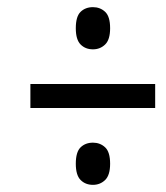

<svg xmlns="http://www.w3.org/2000/svg" viewBox="-20 -626 465 537"><path d="M240 -488Q219 -488 205.5 -501.5Q192 -515 192 -547Q192 -580 205.5 -593Q219 -606 240 -606Q260 -606 274 -593Q288 -580 288 -547Q288 -515 274 -501.5Q260 -488 240 -488ZM65 -324V-391H414V-324ZM240 -109Q219 -109 205.5 -122.5Q192 -136 192 -168Q192 -201 205.5 -214Q219 -227 240 -227Q260 -227 274 -214Q288 -201 288 -168Q288 -136 274 -122.5Q260 -109 240 -109Z"/></svg>

Font: Noto Serif ExtraCondensed
Style: Bold Italic
Weight: 700
Width: 2
Italic angle: -12°
Designer: Monotype Design Team
Foundry: Monotype Imaging Inc.
Version: Version 2.013; ttfautohint (v1.8.4.7-5d5b)